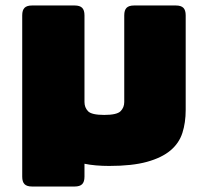

<svg xmlns="http://www.w3.org/2000/svg" viewBox="-20 -590 753 700"><path d="M288 54Q288 73 279.5 81.5Q271 90 252 90H97Q78 90 69.5 81.5Q61 73 61 54V-534Q61 -553 69.5 -561.5Q78 -570 97 -570H252Q271 -570 279.5 -561.5Q288 -553 288 -534V-218Q288 -198 301 -184.5Q314 -171 360 -171Q406 -171 419.5 -184.5Q433 -198 433 -218V-534Q433 -553 441.5 -561.5Q450 -570 469 -570H621Q640 -570 648.5 -561.5Q657 -553 657 -534V-189Q657 -143 645 -105.5Q633 -68 601.5 -41.5Q570 -15 516 0Q462 15 378 15Q353 15 330 13Q307 11 288 7Z"/></svg>

Font: Bungee
Style: Regular
Weight: 400
Designer: David Jonathan Ross
Foundry: David Jonathan Ross
Version: Version 1.001;PS 1.0;hotconv 1.0.72;makeotf.lib2.5.5900